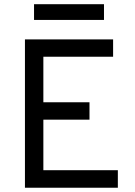

<svg xmlns="http://www.w3.org/2000/svg" viewBox="-20 -886 639 906"><path d="M140.6 -792Q140.6 -810.5 140.6 -866.2Q223.6 -866.2 470.7 -866.2Q470.7 -847.7 470.7 -792Q388.7 -792 140.6 -792ZM97.7 0Q97.7 -174.8 97.7 -700.2Q202.1 -700.2 513.7 -700.2Q513.7 -679.7 513.7 -618.2Q431.6 -618.2 184.6 -618.2Q184.6 -564.5 184.6 -403.3Q239.3 -403.3 402.3 -403.3Q402.3 -382.8 402.3 -321.3Q347.7 -321.3 184.6 -321.3Q184.6 -261.7 184.6 -83Q272.5 -83 536.1 -83Q536.1 -62.5 536.1 0Q426.8 0 97.7 0Z"/></svg>

Font: Overpass
Style: Regular
Weight: 400
Designer: Delve Withrington, Thomas Jockin
Version: Version 3.000;DELV;Overpass; ttfautohint (v1.5)